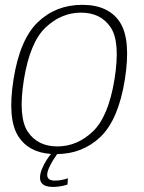

<svg xmlns="http://www.w3.org/2000/svg" viewBox="-20 -618 582 775"><path d="M192 136.5Q204 136.5 216.2 135Q228.5 133.5 238.5 131Q248.5 128.5 252.5 127L254 101.5Q249.5 103.5 240.8 105.8Q232 108 222 109.5Q212 111 202 111Q186 111 178.2 105Q170.5 99 170.5 88Q170.5 76 178.2 58.8Q186 41.5 196.5 25Q204.5 12 210.5 4Q313.5 3 385.5 -65.5Q458 -135 484 -297Q509.5 -458.5 463.8 -528.5Q418 -598.5 312 -598.5Q206 -598.5 133 -528.8Q60 -459 34.5 -297Q9 -136 55 -66Q96 -3 186 3.5Q178 12.5 169 26.5Q157.5 44 149.5 63.5Q141.5 83 141.5 98.5Q141.5 112.5 148 120.8Q154.5 129 166.2 132.8Q178 136.5 192 136.5ZM211.5 -27Q132 -27 92.2 -86.2Q52.5 -145.5 76.5 -297Q101 -447.5 164.2 -507.2Q227.5 -567 307 -567Q386.5 -567 426.5 -507.8Q466.5 -448.5 442 -297Q417.5 -146.5 354.2 -86.8Q291 -27 211.5 -27Z"/></svg>

Font: Anybody Thin ExtraLight
Style: Italic
Weight: 250
Italic angle: -10°
Version: Version 1.113;gftools[0.9.25]